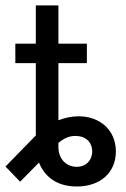

<svg xmlns="http://www.w3.org/2000/svg" viewBox="-49 -676 461 705"><path d="M82.5 -444.3V-178.7L-28.8 -64.5L24.9 -8.8L94.2 -79.1C113.3 -30.8 156.2 8.8 232.9 8.8C320.8 8.8 376.5 -43.5 376.5 -120.1C376.5 -198.2 317.9 -249 239.7 -249C215.8 -249 190.4 -244.1 165.5 -234.4V-444.3H270V-515.6H165.5V-656.2H82.5V-515.6H7.3V-444.3ZM165.5 -136.7V-150.9C185.5 -168.9 210.4 -180.7 241.7 -175.8C271 -171.4 289.6 -149.9 289.6 -120.1C289.6 -87.4 266.6 -63.5 232.9 -63.5C197.3 -63.5 165.5 -88.9 165.5 -136.7Z"/></svg>

Font: Raveo Display Display
Style: Regular
Weight: 400
Designer: Jakub Foglar, Rasmus Andersson (Inter)
Foundry: Jakubfoglar.com
Version: Version 1.100;Glyphs 3.2.3 (3260)